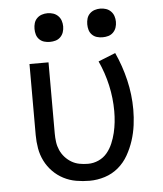

<svg xmlns="http://www.w3.org/2000/svg" viewBox="-53 -779 706 834"><g transform="rotate(-5 300.0 -362.5)"><path d="M304 8Q275 8 246 3Q217 -2 191 -15.5Q165 -29 144.5 -50Q124 -71 111 -97Q98 -123 93 -152Q88 -181 88 -210V-520H171V-210Q171 -191 173.5 -172.5Q176 -154 183.5 -137Q191 -120 203.5 -106Q216 -92 232 -82.5Q248 -73 266.5 -69.5Q285 -66 304 -66Q328 -66 350 -76Q372 -86 387 -104Q402 -122 411.5 -144.5Q421 -167 426.5 -190Q432 -213 434.5 -236.5Q437 -260 437 -284Q437 -341 424.5 -397Q412 -453 388 -505L463 -535Q490 -476 505 -412.5Q520 -349 520 -284Q520 -250 515.5 -216Q511 -182 500.5 -149.5Q490 -117 473 -87Q456 -57 430 -35Q404 -13 371 -2.5Q338 8 304 8ZM415 -608Q402 -608 390 -611.5Q378 -615 369 -624Q360 -633 356.5 -645Q353 -657 353 -670Q353 -683 356.5 -695Q360 -707 369 -716Q378 -725 390 -729Q402 -733 415 -733Q428 -733 440 -729Q452 -725 461 -716Q470 -707 474 -695Q478 -683 478 -670Q478 -657 474 -645Q470 -633 461 -624Q452 -615 440 -611.5Q428 -608 415 -608ZM185 -608Q172 -608 160 -611.5Q148 -615 139 -624Q130 -633 126.5 -645Q123 -657 123 -670Q123 -683 126.5 -695Q130 -707 139 -716Q148 -725 160 -729Q172 -733 185 -733Q198 -733 210 -729Q222 -725 231 -716Q240 -707 244 -695Q248 -683 248 -670Q248 -657 244 -645Q240 -633 231 -624Q222 -615 210 -611.5Q198 -608 185 -608Z"/></g></svg>

Font: Iosevka Extended
Style: Regular
Weight: 400
Width: 7
Monospace: yes
Designer: Belleve Invis
Foundry: Belleve Invis
Version: Version 32.5.0; ttfautohint (v1.8.4)